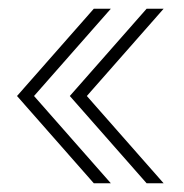

<svg xmlns="http://www.w3.org/2000/svg" viewBox="-20 -546 422 440"><path d="M234 -126H195L19 -326L195 -526H234L58 -326ZM355 -126H316L140 -326L316 -526H355L179 -326Z"/></svg>

Font: AXENEO7
Style: Regular
Weight: 400
Designer: Hector Gatti, Simon Guibord
Foundry: Omnibus-Type, Jean-Christophe Thérien
Version: Version 1.000